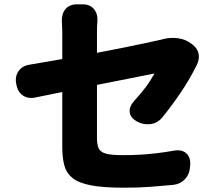

<svg xmlns="http://www.w3.org/2000/svg" viewBox="-20 -819 1040 891"><path d="M875 -611Q898 -593 902 -567Q906 -541 892 -515Q892 -515 889 -509Q857 -446 817 -387Q777 -328 733 -274Q711 -247 677.5 -243Q644 -239 614 -256Q585 -273 582 -298.5Q579 -324 602 -350Q633 -384 655 -413Q677 -442 697 -478L430 -425V-179Q430 -149 437.5 -131.5Q445 -114 470 -106.5Q495 -99 547 -99Q597 -99 636 -101.5Q675 -104 711.5 -108.5Q748 -113 788 -120Q823 -126 843.5 -108.5Q864 -91 863 -56L862 -48Q861 -13 839.5 11Q818 35 783 39Q728 44 677 48Q626 52 552 52Q458 52 401.5 41Q345 30 316.5 7Q288 -16 278.5 -51.5Q269 -87 269 -136V-392L146 -367Q112 -359 87 -375.5Q62 -392 56 -427L55 -431Q49 -465 66.5 -489.5Q84 -514 118 -519L269 -545V-671Q269 -684 268 -701Q267 -718 267 -721Q266 -756 284.5 -777.5Q303 -799 338 -799H362Q397 -799 415.5 -777.5Q434 -756 432 -721Q431 -715 430.5 -697Q430 -679 430 -671V-574Q493 -586 551 -597.5Q609 -609 655 -619Q701 -629 728 -635Q736 -637 737 -637.5Q738 -638 739 -638Q771 -646 806 -641.5Q841 -637 867 -617Z"/></svg>

Font: Chiron GoRound TC H
Style: Regular
Weight: 900
Designer: Ryoko NISHIZUKA 西塚涼子 (kana, bopomofo & ideographs); Paul D. Hunt (Latin, Greek & Cyrillic); Sandoll Communications 산돌커뮤니
Foundry: Adobe
Version: Version 1.000;hotconv 1.1.1;makeotfexe 2.6.0